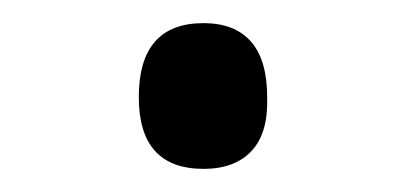

<svg xmlns="http://www.w3.org/2000/svg" viewBox="-20 -353 353 166"><path d="M156 -207Q128 -207 114 -222.5Q100 -238 100 -269Q100 -301 114 -317Q128 -333 156 -333Q183 -333 197 -317Q211 -301 211 -269Q212 -238 197.5 -222.5Q183 -207 156 -207Z"/></svg>

Font: Playwrite BE WAL
Style: Regular
Weight: 400
Designer: Veronika Burian, José Scaglione
Foundry: TypeTogether
Version: Version 1.002